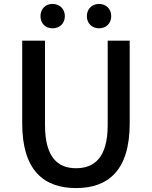

<svg xmlns="http://www.w3.org/2000/svg" viewBox="-20 -922 773 977"><path d="M367 35C530 35 640 -54 640 -294V-715H528V-286C528 -120 460 -66 367 -66C275 -66 209 -120 209 -286V-715H93V-294C93 -54 204 35 367 35ZM186 -840C186 -803 211 -778 247 -778C284 -778 310 -803 310 -840C310 -876 284 -902 247 -902C211 -902 186 -876 186 -840ZM422 -840C422 -803 448 -778 484 -778C520 -778 546 -803 546 -840C546 -876 520 -902 484 -902C448 -902 422 -876 422 -840Z"/></svg>

Font: コーポレート・ロゴ ver3 Medium
Style: Regular
Weight: 500
Designer: [KANA_main] LOGOTYPE.JP [Source Han Sans] Ryoko NISHIZUKA 西塚涼子 (kana, bopomofo & ideographs); Paul D. Hunt (Latin, Greek
Version: Version 12.001;FEAKit 1.0